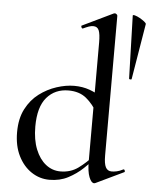

<svg xmlns="http://www.w3.org/2000/svg" viewBox="-53 -769 652 826"><g transform="rotate(5 273.0 -356.0)"><path d="M191 13Q149 13 113.5 -10.5Q78 -34 56.5 -77Q35 -120 35 -179Q35 -238 56.5 -279.5Q78 -321 112.5 -347Q147 -373 187 -386Q227 -399 263 -399Q299 -399 329.5 -388Q360 -377 386 -359L370 -287Q347 -328 317 -352.5Q287 -377 240 -377Q182 -377 146.5 -336Q111 -295 111 -210Q111 -153 127.5 -112Q144 -71 172 -49Q200 -27 235 -27Q279 -27 312 -51Q345 -75 375 -109L384 -101Q363 -77 335 -50.5Q307 -24 271.5 -5.5Q236 13 191 13ZM421 -715V-112Q421 -77 429 -61.5Q437 -46 455 -46Q464 -46 476.5 -48.5Q489 -51 504 -59Q508 -61 510.5 -55.5Q513 -50 510 -48L391 9Q387 11 384 11Q372 11 362.5 -13Q353 -37 353 -81V-594Q353 -630 346.5 -646Q340 -662 322 -662Q313 -662 303 -658.5Q293 -655 278 -648Q274 -647 271.5 -653Q269 -659 272 -660L405 -724Q407 -725 410 -725Q413 -725 417 -722Q421 -719 421 -715ZM487 -722Q487 -726 496.5 -723.5Q506 -721 517.5 -714.5Q529 -708 538 -701Q547 -694 546 -690L506 -449Q505 -447 500 -447.5Q495 -448 495 -450Z"/></g></svg>

Font: Cormorant Garamond Light Medium
Style: Regular
Weight: 500
Version: Version 4.001